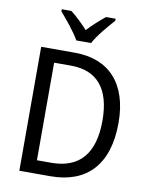

<svg xmlns="http://www.w3.org/2000/svg" viewBox="-100 -1017 852 1089"><g transform="rotate(10 326.0 -472.0)"><path d="M278 -784H363C386 -829 441 -893 476 -932V-944H421C386 -916 355 -888 320 -851C288 -886 252 -921 221 -944H166V-932C202 -890 254 -828 278 -784ZM595 -365C595 -593 477 -714 283 -714H88V0H267C476 0 595 -124 595 -365ZM503 -361C503 -173 422 -76 258 -76H176V-638H273C421 -638 503 -549 503 -361Z"/></g></svg>

Font: Noto Sans Gujarati UI SemiCondensed
Style: Regular
Weight: 400
Width: 4
Designer: Jelle Bosma - Monotype Design Team, Universal Thirst
Foundry: Monotype Imaging Inc.
Version: Version 2.106